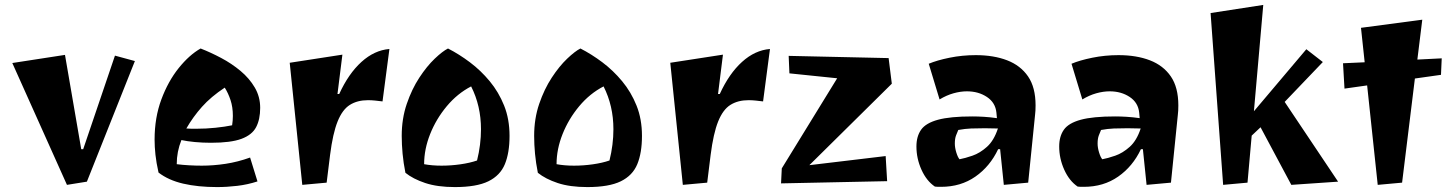

<svg xmlns="http://www.w3.org/2000/svg" viewBox="-20 -736 5897 780"><path d="M252 15 30 -480 244 -513 310 -130H318L447 -510L528 -488L333 2Z M862 24Q784 24 724 10Q664 -4 624 -35Q615 -75 611.5 -107.5Q608 -140 608 -169Q608 -258 635.5 -332Q663 -406 706 -459.5Q749 -513 795 -539Q836 -523 878.5 -500.5Q921 -478 957 -448Q993 -418 1015 -380.5Q1037 -343 1037 -298Q1037 -251 1020.5 -219.5Q1004 -188 961 -172Q918 -156 837 -156Q803 -156 771.5 -159Q740 -162 717 -167Q698 -120 698 -69Q721 -66 748 -64.5Q775 -63 800 -63Q847 -63 896.5 -70.5Q946 -78 996 -96L1026 1Q986 14 944 19Q902 24 862 24ZM779 -213Q817 -213 855.5 -217Q894 -221 923 -227Q926 -247 926 -265Q926 -301 916.5 -329.5Q907 -358 893 -380Q837 -343 800.5 -302Q764 -261 737 -214Q747 -213 758 -213Q769 -213 779 -213Z M1208 15 1157 -481 1371 -514 1351 -354H1358Q1396 -437 1448.5 -484.5Q1501 -532 1562 -537L1534 -324Q1518 -326 1503.5 -327.5Q1489 -329 1475 -329Q1432 -329 1401.5 -310Q1371 -291 1351.5 -242.5Q1332 -194 1321 -107L1307 6Z M1828 24Q1757 24 1707.5 7.5Q1658 -9 1627 -34Q1619 -74 1615.5 -111.5Q1612 -149 1612 -184Q1612 -254 1632.5 -314Q1653 -374 1683.5 -420.5Q1714 -467 1746 -497.5Q1778 -528 1800 -539Q1845 -516 1889 -483Q1933 -450 1969.5 -406Q2006 -362 2028 -307Q2050 -252 2050 -184Q2050 -115 2031 -69Q2012 -23 1964 0.5Q1916 24 1828 24ZM1774 -63Q1812 -63 1850.5 -68.5Q1889 -74 1918 -84Q1926 -116 1930 -148Q1934 -180 1934 -211Q1934 -306 1894 -385Q1838 -356 1795 -304.5Q1752 -253 1727.5 -191.5Q1703 -130 1703 -69Q1735 -63 1774 -63Z M2366 24Q2295 24 2245.5 7.5Q2196 -9 2165 -34Q2157 -74 2153.5 -111.5Q2150 -149 2150 -184Q2150 -254 2170.5 -314Q2191 -374 2221.5 -420.5Q2252 -467 2284 -497.5Q2316 -528 2338 -539Q2383 -516 2427 -483Q2471 -450 2507.5 -406Q2544 -362 2566 -307Q2588 -252 2588 -184Q2588 -115 2569 -69Q2550 -23 2502 0.5Q2454 24 2366 24ZM2312 -63Q2350 -63 2388.5 -68.5Q2427 -74 2456 -84Q2464 -116 2468 -148Q2472 -180 2472 -211Q2472 -306 2432 -385Q2376 -356 2333 -304.5Q2290 -253 2265.5 -191.5Q2241 -130 2241 -69Q2273 -63 2312 -63Z M2754 15 2703 -481 2917 -514 2897 -354H2904Q2942 -437 2994.5 -484.5Q3047 -532 3108 -537L3080 -324Q3064 -326 3049.5 -327.5Q3035 -329 3021 -329Q2978 -329 2947.5 -310Q2917 -291 2897.5 -242.5Q2878 -194 2867 -107L2853 6Z M3153 9 3156 -52 3381 -418 3187 -438 3184 -509 3590 -500 3603 -396 3268 -65 3578 -102 3584 0Z M3803 23Q3797 23 3790.5 23Q3784 23 3778 22Q3744 -1 3723.5 -46.5Q3703 -92 3703 -141Q3703 -182 3722 -209Q3741 -236 3790.5 -249.5Q3840 -263 3930 -263Q3952 -263 3977 -261.5Q4002 -260 4030 -256L4028 -278Q4024 -319 3989.5 -342Q3955 -365 3908 -365Q3882 -365 3853.5 -357Q3825 -349 3797 -332L3753 -477Q3786 -491 3837.5 -501.5Q3889 -512 3944 -512Q4017 -512 4071.5 -491Q4126 -470 4156.5 -425.5Q4187 -381 4187 -308Q4187 -299 4186.5 -287Q4186 -275 4185 -270L4157 6L4058 15L4043 -130H4035Q4002 -60 3942.5 -18.5Q3883 23 3803 23ZM3878 -89Q3900 -93 3930.5 -103.5Q3961 -114 3989.5 -139.5Q4018 -165 4034 -214Q4021 -214 4008 -214.5Q3995 -215 3981 -215Q3950 -215 3925 -214Q3900 -213 3873 -208Q3869 -199 3864 -186Q3859 -173 3859 -153Q3859 -136 3865 -116.5Q3871 -97 3878 -89Z M4383 23Q4377 23 4370.5 23Q4364 23 4358 22Q4324 -1 4303.5 -46.5Q4283 -92 4283 -141Q4283 -182 4302 -209Q4321 -236 4370.5 -249.5Q4420 -263 4510 -263Q4532 -263 4557 -261.5Q4582 -260 4610 -256L4608 -278Q4604 -319 4569.5 -342Q4535 -365 4488 -365Q4462 -365 4433.5 -357Q4405 -349 4377 -332L4333 -477Q4366 -491 4417.5 -501.5Q4469 -512 4524 -512Q4597 -512 4651.5 -491Q4706 -470 4736.5 -425.5Q4767 -381 4767 -308Q4767 -299 4766.5 -287Q4766 -275 4765 -270L4737 6L4638 15L4623 -130H4615Q4582 -60 4522.5 -18.5Q4463 23 4383 23ZM4458 -89Q4480 -93 4510.5 -103.5Q4541 -114 4569.5 -139.5Q4598 -165 4614 -214Q4601 -214 4588 -214.5Q4575 -215 4561 -215Q4530 -215 4505 -214Q4480 -213 4453 -208Q4449 -199 4444 -186Q4439 -173 4439 -153Q4439 -136 4445 -116.5Q4451 -97 4458 -89Z M4949 15 4898 -683 5112 -716 5074 -284 5287 -536 5354 -484 5199 -322 5416 2 5226 15 5101 -219 5065 -185 5048 6Z M5577 15 5534 -389 5442 -376 5436 -479 5524 -483 5509 -623 5758 -656 5738 -494 5837 -499 5834 -432 5728 -417 5676 6Z"/></svg>

Font: Joti One
Style: Regular
Weight: 400
Designer: Eduardo Rodriguez Tunni
Foundry: Eduardo Rodriguez Tunni
Version: Version 1.002; ttfautohint (v1.8.4.7-5d5b);gftools[0.9.24]